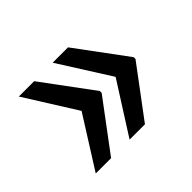

<svg xmlns="http://www.w3.org/2000/svg" viewBox="-93 -701 690 690"><g transform="rotate(-45 252.5 -355.5)"><path d="M227 -160 351 -355 227 -551H305L447 -359V-350L305 -160ZM55 -160 178 -355 55 -551H133L275 -359V-350L133 -160Z"/></g></svg>

Font: Freesentation 6 SemiBold
Style: Regular
Weight: 600
Designer: glyphs from Roboto by Christian Robertson / Hangul glyphs from Noto Sans CJK(Source Han Sans) by Jang Soo-young and Kang
Foundry: PT&
Version: Version 2.001